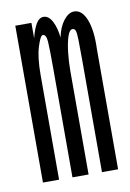

<svg xmlns="http://www.w3.org/2000/svg" viewBox="-62 -509 374 551"><g transform="rotate(-10 125.0 -234.0)"><path d="M19 0V-457H66V-412Q72 -437 81 -452.5Q90 -468 103 -468Q118 -468 128 -449Q138 -430 141 -401Q147 -431 161.5 -449.5Q176 -468 192 -468Q215 -468 227.5 -436.5Q240 -405 238 -351V0H191V-324Q191 -366 190.5 -386Q190 -406 187.5 -412.5Q185 -419 179 -419Q170 -419 164 -400.5Q158 -382 155 -355Q152 -328 152 -302V0H105V-318Q105 -375 103.5 -396Q102 -417 92 -417Q85 -417 75.5 -386.5Q66 -356 66 -305V0Z"/></g></svg>

Font: Inconsolata UltraCondensed
Style: Regular
Weight: 400
Width: 1
Monospace: yes
Designer: Raph Levien, Cyreal, Brenton Simpson
Foundry: Raph Levien, Cyreal, Google
Version: Version 3.000; ttfautohint (v1.8.2.53-6de2)